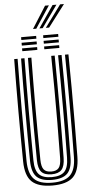

<svg xmlns="http://www.w3.org/2000/svg" viewBox="-70 -1154 560 1201"><g transform="rotate(-5 210.0 -553.5)"><path d="M210.2 8.5Q121.8 8.5 81.2 -29.2Q40.8 -67 39.5 -156.8Q38.5 -229.8 38 -309Q37.5 -388.2 37.5 -470.9Q37.5 -553.5 38 -636.8Q38.5 -720 39.5 -800H61Q60.2 -723.8 59.6 -641.5Q59 -559.2 59 -475.8Q59 -392.2 59.6 -311.5Q60.2 -230.8 61 -157.5Q62.2 -78.5 96.6 -43.9Q131 -9.2 210.2 -9.2Q289 -9.2 323.2 -43.9Q357.5 -78.5 358.5 -157.5Q359.5 -230 360 -309.2Q360.5 -388.5 360.5 -471.2Q360.5 -554 360.1 -637.1Q359.8 -720.2 358.5 -800H380.2Q381.5 -698.5 382 -589.5Q382.5 -480.5 382 -370.8Q381.5 -261 380.2 -156.8Q379 -66.8 338.5 -29.1Q298 8.5 210.2 8.5ZM210.2 -26.8Q143.5 -26.8 113.6 -56.4Q83.8 -86 82.8 -156.8Q81.8 -236.5 81.2 -314.9Q80.8 -393.2 80.8 -472.4Q80.8 -551.5 81.2 -632.9Q81.8 -714.2 82.8 -800H104.2Q103.2 -717.2 102.8 -635Q102.2 -552.8 102.2 -471.9Q102.2 -391 102.9 -312.2Q103.5 -233.5 104.2 -157.5Q105 -96 129.8 -70.1Q154.5 -44.2 210.2 -44.2Q265.8 -44.2 290.1 -70.1Q314.5 -96 315.2 -157.5Q316.2 -233 316.8 -312.6Q317.2 -392.2 317.2 -474.1Q317.2 -556 316.8 -638.1Q316.2 -720.2 315.2 -800H337Q338 -716.2 338.5 -633.9Q339 -551.5 339 -470.9Q339 -390.2 338.4 -311.8Q337.8 -233.2 337 -156.8Q336.2 -86.5 306.6 -56.6Q277 -26.8 210.2 -26.8ZM210.2 -61.8Q166.2 -61.8 146.5 -83.6Q126.8 -105.5 126 -158.2Q124.8 -254.5 124.2 -362.4Q123.8 -470.2 124.1 -581.6Q124.5 -693 126 -800H147.5Q146.8 -723.5 146.1 -645.6Q145.5 -567.8 145.5 -487.9Q145.5 -408 146 -325.8Q146.5 -243.5 147.8 -158.2Q148.5 -114.8 162.9 -97Q177.2 -79.2 210.2 -79.2Q242.8 -79.2 257 -97Q271.2 -114.8 271.8 -158.2Q273.5 -272.8 274 -379.6Q274.5 -486.5 274 -590.5Q273.5 -694.5 272 -800H293.8Q294.8 -724.2 295.2 -642.4Q295.8 -560.5 295.8 -477.1Q295.8 -393.8 295.2 -312.9Q294.8 -232 293.8 -158.2Q293 -105.2 273.2 -83.5Q253.5 -61.8 210.2 -61.8ZM232.8 -915.2V-932.8H327.2V-915.2ZM94.5 -845V-862.5H189V-845ZM94.5 -880V-897.8H189V-880ZM94.5 -915.2V-932.8H189V-915.2ZM232.8 -845V-862.5H327.2V-845ZM232.8 -880V-897.8H327.2V-880ZM173.2 -977.5 261 -1116.2H285.2L193.8 -977.5ZM253.8 -977.5 355.5 -1116.2H379.8L274.5 -977.5ZM213.5 -977.5 308.2 -1116.2H332.5L234 -977.5Z"/></g></svg>

Font: Big Shoulders Inline Display Thin
Style: Bold
Weight: 700
Version: Version 2.002